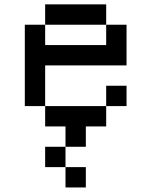

<svg xmlns="http://www.w3.org/2000/svg" viewBox="-20 -565 676 858"><path d="M181.8 -545.5V-454.5H454.5V-545.5ZM90.9 -454.5V-90.9H181.8V-272.7H545.5V-454.5H454.5V-363.6H181.8V-454.5ZM181.8 -90.9V0H272.7V90.9H363.6V0H454.5V-90.9ZM454.5 -181.8V-90.9H545.5V-181.8ZM181.8 90.9V181.8H272.7V90.9ZM272.7 181.8V272.7H363.6V181.8Z"/></svg>

Font: Departure Mono
Style: Regular
Weight: 400
Monospace: yes
Designer: Helena Zhang
Version: Version 1.500;Glyphs 3.3.1 (3343)